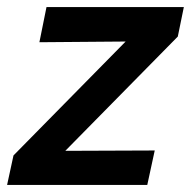

<svg xmlns="http://www.w3.org/2000/svg" viewBox="-37 -521 538 541"><path d="M-17 0 1 -83 317 -404 74 -402 94 -501H481L464 -418L147 -96L399 -97L378 0Z"/></svg>

Font: Red Hat Text SemiBold
Style: Italic
Weight: 600
Italic angle: -12°
Designer: Pentagram, MCKL
Foundry: Pentagram, MCKL
Version: Version 1.023